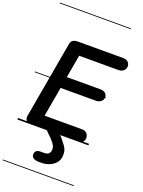

<svg xmlns="http://www.w3.org/2000/svg" viewBox="-289 -1350 1412 1898"><g transform="rotate(20 417.5 -401.0)"><path d="M130 0Q98 0 84.8 -20.8Q71.5 -41.5 76.5 -71L218 -873Q223.5 -903 242 -915.8Q260.5 -928.5 294 -928.5H770.5Q803 -928.5 821.5 -911Q840 -893.5 840 -866.5Q840 -838.5 819.5 -819.8Q799 -801 766.5 -801H353L310.5 -561H665Q696.5 -561 715.8 -545Q735 -529 735 -501Q735 -475.5 713.5 -457.5Q692 -439.5 658 -439.5H289.5L234.5 -127.5H629Q663 -127.5 680.2 -106.5Q697.5 -85.5 697.5 -60Q697.5 -32 677.8 -16Q658 0 626.5 0ZM130 0Q98 0 84.8 -20.8Q71.5 -41.5 76.5 -71L218 -873Q223.5 -903 242 -915.8Q260.5 -928.5 294 -928.5H770.5Q803 -928.5 821.5 -911Q840 -893.5 840 -866.5Q840 -838.5 819.5 -819.8Q799 -801 766.5 -801H353L310.5 -561H665Q696.5 -561 715.8 -545Q735 -529 735 -501Q735 -475.5 713.5 -457.5Q692 -439.5 658 -439.5H289.5L234.5 -127.5H629Q663 -127.5 680.2 -106.5Q697.5 -85.5 697.5 -60Q697.5 -32 677.8 -16Q658 0 626.5 0ZM333.5 321.5Q303.5 321.5 281.2 309Q259 296.5 259.5 270.5Q260 243 275.5 231.5Q291 220 321 220H351Q392.5 220 405 204.8Q417.5 189.5 420 171Q423.5 148 415 128.8Q406.5 109.5 395.5 96Q378 73.5 361 56Q344 38.5 318.5 15.5Q302.5 1 308.2 -12Q314 -25 330.8 -33Q347.5 -41 363.5 -41Q385.5 -41 401.2 -34.2Q417 -27.5 431 -14.5Q447 1 458.8 15Q470.5 29 481.8 43.2Q493 57.5 506.5 74.5Q525.5 98 534.2 124Q543 150 540 188.5Q537 231 510.5 260.8Q484 290.5 445.2 306Q406.5 321.5 365 321.5ZM-5 420.5H742V428.5H-5ZM-5 -16H742V0H-5ZM-5 -505.5H742V-497.5H-5ZM-5 -1230H742V-1222H-5Z"/></g></svg>

Font: Edu VIC WA NT Pre Guide
Style: Regular
Weight: 400
Designer: Tina and Corey Anderson, Eben Sorkin, Mirko Velimirovic
Foundry: Google for Education
Version: Version 1.000